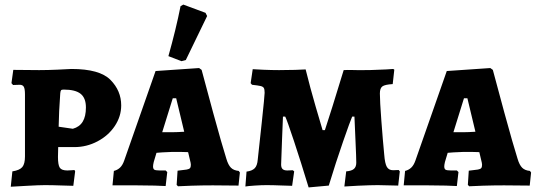

<svg xmlns="http://www.w3.org/2000/svg" viewBox="-20 -808 2342 838"><path d="M34 -60Q66 -65 77.5 -79Q89 -93 89 -125V-396Q89 -420 84 -429Q79 -438 66 -438L37 -437L30 -445L38 -503L151 -502Q188 -502 231.5 -504Q275 -506 292 -507Q415 -507 462 -459.5Q509 -412 509 -348Q509 -300 481 -258Q453 -216 405.5 -191Q358 -166 305 -166H234L233 -123Q233 -88 241 -76Q249 -64 274 -64Q284 -64 293 -65Q302 -66 305 -66L308 -60L300 3Q285 3 247 1.5Q209 0 176 0Q151 0 98 3Q45 6 27 7ZM355 -339Q355 -380 332 -398.5Q309 -417 258 -417Q249 -417 246.5 -414Q244 -411 243 -401Q237 -319 236 -255L298 -246Q327 -254 341 -277Q355 -300 355 -339Z M751 -1 755 -63Q784 -66 795 -68Q806 -70 809.5 -74.5Q813 -79 813 -89Q813 -93 812 -97.5Q811 -102 810 -106L801 -144Q779 -145 733 -145Q719 -145 689 -143Q671 -141 663 -141L651 -101Q648 -88 648 -82Q648 -71 653.5 -67.5Q659 -64 677 -64H703L710 -57L703 4Q691 3 655 2Q619 1 577 1H471L477 -62Q493 -66 504 -76.5Q515 -87 522 -107L659 -498L849 -511L860 -503Q872 -456 910.5 -315.5Q949 -175 968 -115Q976 -88 988 -76Q1000 -64 1022 -62L1027 -55L1021 2L909 1Q862 1 816 2.5Q770 4 757 5ZM735 -231Q752 -231 784 -233L749 -379H734L688 -231ZM715 -563Q748 -680 768 -781L780 -788L877 -752L884 -738L791 -546L772 -541Z M1225 -299H1215Q1214 -269 1211 -199.5Q1208 -130 1207 -90Q1207 -76 1213.5 -70Q1220 -64 1234 -64L1258 -65L1264 -60L1255 3Q1241 3 1206.5 1.5Q1172 0 1143 0Q1121 0 1091 2Q1061 4 1051 6L1056 -59Q1080 -62 1091.5 -73.5Q1103 -85 1105 -112Q1110 -157 1122.5 -273.5Q1135 -390 1135 -403Q1135 -418 1131.5 -424Q1128 -430 1117.5 -432.5Q1107 -435 1080 -438L1074 -445L1083 -506Q1096 -505 1131 -503.5Q1166 -502 1198 -502Q1234 -502 1268 -503Q1302 -504 1314 -505Q1334 -424 1357.5 -343.5Q1381 -263 1388 -240H1398Q1406 -263 1431 -343Q1456 -423 1480 -502Q1499 -503 1513.5 -502.5Q1528 -502 1538 -502H1567Q1600 -502 1616 -503Q1644 -504 1666.5 -505Q1689 -506 1696 -507L1701 -504L1694 -441Q1660 -439 1649 -431Q1638 -423 1638 -400Q1638 -368 1644.5 -281Q1651 -194 1657 -133Q1660 -94 1668.5 -79.5Q1677 -65 1696 -65L1720 -66L1725 -60L1718 2L1629 0Q1599 0 1544 2.5Q1489 5 1483 6L1491 -60Q1515 -62 1525 -71Q1535 -80 1535 -98Q1535 -119 1531.5 -195.5Q1528 -272 1527 -299H1517Q1509 -281 1477.5 -190.5Q1446 -100 1415 2L1327 10Q1293 -102 1263 -192.5Q1233 -283 1225 -299Z M2022 -1 2026 -63Q2055 -66 2066 -68Q2077 -70 2080.5 -74.5Q2084 -79 2084 -89Q2084 -93 2083 -97.5Q2082 -102 2081 -106L2072 -144Q2050 -145 2004 -145Q1990 -145 1960 -143Q1942 -141 1934 -141L1922 -101Q1919 -88 1919 -82Q1919 -71 1924.5 -67.5Q1930 -64 1948 -64H1974L1981 -57L1974 4Q1962 3 1926 2Q1890 1 1848 1H1742L1748 -62Q1764 -66 1775 -76.5Q1786 -87 1793 -107L1930 -498L2120 -511L2131 -503Q2143 -456 2181.5 -315.5Q2220 -175 2239 -115Q2247 -88 2259 -76Q2271 -64 2293 -62L2298 -55L2292 2L2180 1Q2133 1 2087 2.5Q2041 4 2028 5ZM2006 -231Q2023 -231 2055 -233L2020 -379H2005L1959 -231Z"/></svg>

Font: Alegreya SC ExtraBold
Style: Regular
Weight: 800
Designer: Juan Pablo del Peral
Foundry: Huerta Tipografica
Version: Version 2.007; ttfautohint (v1.6)